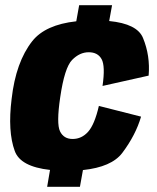

<svg xmlns="http://www.w3.org/2000/svg" viewBox="-20 -705 600 735"><path d="M160.5 10 171.5 -54.5Q58 -67 36.5 -127Q9 -202 24.5 -326.5Q40.5 -467.5 103.5 -547.5Q153.5 -610.5 272 -623.5L283 -685H409L398 -624.5Q505.5 -614 527.5 -559.5Q555.5 -491.5 549 -415.5L372.5 -376Q383.5 -452 369 -478.5Q354.5 -505 319.5 -505Q285 -505 256 -475.5Q227 -446 210.5 -332.5Q195.5 -231.5 209.8 -202.2Q224 -173 258 -173Q292.5 -173 317.2 -200.5Q342 -228 358.5 -299.5L520 -258.5Q499.5 -188 448 -119.5Q407 -65.5 297.5 -54L286 10Z"/></svg>

Font: Anybody ExtraBold
Style: Italic
Weight: 800
Italic angle: -10°
Designer: Tyler Finck
Foundry: Etcetera Type Company
Version: Version 1.010; ttfautohint (v1.8.3) -l 8 -r 50 -G 200 -x 14 